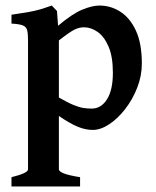

<svg xmlns="http://www.w3.org/2000/svg" viewBox="-20 -451 556 686"><path d="M311.5 13.2Q285.6 13.2 258.1 2Q230.5 -9.3 190.4 -36.6V154.3Q190.4 161.1 207.3 168.2Q224.1 175.3 266.1 182.1V215.3H21V182.1Q80.1 167.5 80.1 154.3V-308.1Q80.1 -330.6 77.1 -342.8Q74.2 -355 61.8 -360.1Q49.3 -365.2 21 -366.7V-398.4Q55.7 -403.3 79.3 -407.5Q103 -411.6 122.3 -417.2Q141.6 -422.9 165 -431.2L183.6 -411.6L187.5 -358.9Q238.3 -401.9 273.9 -416.5Q309.6 -431.2 335 -431.2Q376 -431.2 410.4 -408.9Q444.8 -386.7 465.8 -341.1Q486.8 -295.4 486.8 -224.1Q486.8 -179.7 470.2 -137.5Q453.6 -95.2 427 -61Q400.4 -26.9 369.9 -6.8Q339.4 13.2 311.5 13.2ZM279.8 -353.5Q263.7 -353.5 246.8 -345.5Q230 -337.4 190.4 -306.6V-102.5Q222.7 -84 243.2 -75.7Q263.7 -67.4 278.3 -65.2Q293 -63 307.6 -63Q341.3 -63 362.3 -96.2Q383.3 -129.4 383.3 -190.9Q383.3 -248.5 367.9 -284.4Q352.5 -320.3 328.9 -336.9Q305.2 -353.5 279.8 -353.5Z"/></svg>

Font: Dai Banna SIL SemiBold
Style: Regular
Weight: 600
Designer: Victor Gaultney
Foundry: SIL International
Version: Version 4.000